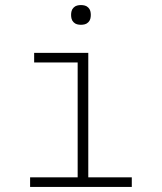

<svg xmlns="http://www.w3.org/2000/svg" viewBox="-20 -739 640 759"><path d="M99 0V-38H287V-492H115V-530H329V-38H501V0ZM300 -641Q292 -641 284.5 -643Q277 -645 271 -651Q265 -657 263 -664.5Q261 -672 261 -680Q261 -688 263 -695.5Q265 -703 271 -709Q277 -715 284.5 -717Q292 -719 300 -719Q308 -719 315.5 -717Q323 -715 329 -709Q335 -703 337 -695.5Q339 -688 339 -680Q339 -672 337 -664.5Q335 -657 329 -651Q323 -645 315.5 -643Q308 -641 300 -641Z"/></svg>

Font: Iosevka Slab XLtEx
Style: Regular
Weight: 200
Width: 7
Monospace: yes
Designer: Belleve Invis
Foundry: Belleve Invis
Version: Version 11.1.0; ttfautohint (v1.8.3)